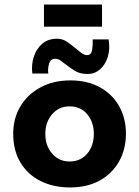

<svg xmlns="http://www.w3.org/2000/svg" viewBox="-20 -811 611 843"><path d="M38 -224Q38 -291 69.5 -344Q101 -397 158 -427.5Q215 -458 289 -458Q364 -458 419 -427.5Q474 -397 503.5 -344Q533 -291 533 -224Q533 -157 503.5 -103.5Q474 -50 419 -19Q364 12 287 12Q215 12 158.5 -16Q102 -44 70 -97Q38 -150 38 -224ZM179 -223Q179 -171 209 -136.5Q239 -102 285 -102Q334 -102 363 -136.5Q392 -171 392 -223Q392 -275 363 -309.5Q334 -344 285 -344Q239 -344 209 -309.5Q179 -275 179 -223ZM365 -486Q331 -486 308 -500.5Q285 -515 266 -530Q255 -539 244.5 -546Q234 -553 222 -553Q202 -553 195.5 -531.5Q189 -510 192 -488H122Q117 -527 128.5 -562Q140 -597 165.5 -619Q191 -641 230 -641Q255 -641 275 -627Q295 -613 312 -599Q326 -587 338 -578Q350 -569 362 -569Q381 -569 384.5 -591.5Q388 -614 387 -638H457Q464 -595 453 -560.5Q442 -526 418.5 -506Q395 -486 365 -486ZM173 -791H428V-694H173Z"/></svg>

Font: Synthetic
Style: Bold
Weight: 700
Designer: Santiago Orozco
Foundry: Typemade
Version: Version 2.000; ttfautohint (v1.8.4.7-5d5b)